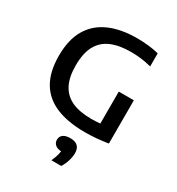

<svg xmlns="http://www.w3.org/2000/svg" viewBox="-197 -725 1001 1086"><g transform="rotate(30 304.0 -182.0)"><path d="M389.5 6Q275 6 198.5 -26.5Q122 -59 83.2 -125.8Q44.5 -192.5 44.5 -296.5Q44.5 -400.5 84.2 -468.2Q124 -536 199 -569.2Q274 -602.5 380 -602.5Q417.5 -602.5 453.8 -598.5Q490 -594.5 522 -586.5V-501Q487.5 -510 454.5 -514Q421.5 -518 388 -518Q312 -518 260 -495.8Q208 -473.5 181.2 -424.8Q154.5 -376 154.5 -295.5Q154.5 -219 179.8 -171Q205 -123 255.2 -100.2Q305.5 -77.5 380.5 -77.5Q406.5 -77.5 433.8 -79.8Q461 -82 483 -86L439.5 -47.5V-289H538V-6.5Q499.5 -0.5 462 2.8Q424.5 6 389.5 6ZM303.5 238Q317.5 207.5 322.5 185.8Q327.5 164 327.5 142L345 167H336Q303.5 167 288 154.5Q272.5 142 272.5 121.5Q272.5 100.5 288 88.2Q303.5 76 335 76Q367.5 76 383.5 91.5Q399.5 107 399.5 137Q399.5 160 391.2 187.2Q383 214.5 368 238Z"/></g></svg>

Font: Encode Sans SC Medium
Style: Regular
Weight: 500
Version: Version 3.002